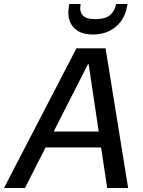

<svg xmlns="http://www.w3.org/2000/svg" viewBox="-53 -942 717 962"><path d="M-33 0 330 -700H476L589 0H484L391 -621H388L72 0ZM114 -203 156 -283H494L507 -203ZM412 -769Q366 -769 337 -787Q308 -805 296.5 -836Q285 -867 292 -907L294 -922H351Q344 -886 361 -866Q378 -846 426 -846Q474 -846 498 -866Q522 -886 529 -922H586L583 -907Q576 -867 553.5 -836Q531 -805 495 -787Q459 -769 412 -769Z"/></svg>

Font: DM Sans 36pt Medium
Style: Italic
Weight: 500
Italic angle: -10°
Designer: Colophon Foundry, Jonny Pinhorn
Foundry: Colophon Foundry
Version: Version 4.004;gftools[0.9.30]